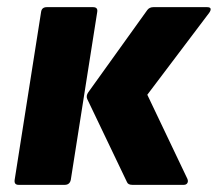

<svg xmlns="http://www.w3.org/2000/svg" viewBox="-20 -517 609 537"><path d="M350 0Q338 0 335 -8L224 -240Q220 -249 227 -259L392 -489Q398 -497 409 -497H559Q568 -497 569 -492.5Q570 -488 565 -481L392 -252L504 -17Q507 -10 504 -5Q501 0 494 0ZM32 0Q19 0 21 -14L95 -484Q97 -497 111 -497H240Q254 -497 252 -484L178 -14Q175 0 161 0Z"/></svg>

Font: Sofia Sans Black
Style: Italic
Weight: 900
Italic angle: -9°
Version: Version 4.100-B